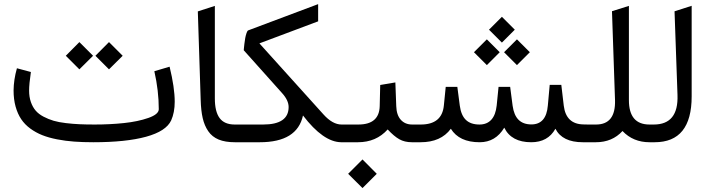

<svg xmlns="http://www.w3.org/2000/svg" viewBox="-20 -706 3520 953"><path d="M521 -497.1 588.9 -429.2 521 -361.8 453.6 -429.2ZM374 -497.1 441.9 -429.2 374 -361.8 306.6 -429.2ZM449.7 -87.9Q525.9 -87.9 595.2 -95.2Q664.6 -102.5 716.3 -120.6Q768.1 -138.7 768.1 -164.1Q768.1 -255.4 746.1 -352.5L821.8 -375Q847.2 -271 847.2 -201.2Q847.2 -147.5 829.6 -108.4Q804.7 -54.7 705.1 -27.3Q605.5 0 442.9 0Q390.6 0 347.7 -3.2Q304.7 -6.3 263.2 -14.4Q221.7 -22.5 189.7 -35.2Q157.7 -47.9 130.4 -67.9Q103 -87.9 85.2 -114.5Q67.4 -141.1 57.4 -177Q47.4 -212.9 47.4 -257.3Q47.9 -310.1 64 -367.2L133.3 -348.6Q124.5 -288.6 124.5 -256.3Q124.5 -224.6 133.3 -199.5Q142.1 -174.3 157 -157Q171.9 -139.6 196 -127Q220.2 -114.3 245.8 -106.7Q271.5 -99.1 306.9 -95Q342.3 -90.8 374.8 -89.4Q407.2 -87.9 449.7 -87.9Z M1155.3 -87.9Q1164.1 -87.9 1164.1 -52.7V-36.1Q1164.1 0 1155.3 0H1145.5Q1097.7 0 1065.2 -13.4Q1032.7 -26.9 1013.7 -54.7Q994.6 -82.5 986.1 -119.9Q977.5 -157.2 976.1 -210.4L961.9 -649.4L1046.4 -676.8V-217.3Q1046.4 -151.9 1070.1 -119.9Q1093.8 -87.9 1145 -87.9Z M1267.6 -490.7 1585 -138.7Q1630.4 -87.9 1675.3 -87.9H1697.3Q1706.1 -87.9 1706.1 -52.7V-36.1Q1706.1 0 1697.3 0H1673.3Q1584.5 -1 1483.9 -132.8Q1455.1 0 1269.5 0H1149.9Q1138.7 0 1135 -8.3Q1131.3 -16.6 1131.3 -36.1V-52.7Q1131.3 -71.8 1135 -79.8Q1138.7 -87.9 1149.9 -87.9H1286.1Q1412.6 -87.9 1412.6 -174.8Q1412.6 -208 1379.9 -244.1L1189.9 -456.5Q1189.9 -460.4 1190.7 -466.6Q1191.4 -472.7 1193.1 -488.8Q1194.8 -504.9 1197.3 -517.6Q1199.7 -530.3 1203.6 -541.7Q1207.5 -553.2 1211.9 -555.2L1559.1 -685.5V-600.1Z M2040.5 0H2024.4Q1988.3 0 1961.9 -14.9Q1935.5 -29.8 1904.3 -63.5Q1847.2 0 1756.8 0H1690.9Q1680.7 0 1677 -8.5Q1673.3 -17.1 1673.3 -36.1V-52.7Q1673.3 -71.8 1676.8 -79.8Q1680.2 -87.9 1690.9 -87.9H1758.8Q1862.3 -87.9 1864.7 -179.2L1867.2 -284.2L1942.4 -296.9L1946.8 -179.2Q1948.2 -134.8 1969.5 -111.3Q1990.7 -87.9 2025.9 -87.9H2040.5Q2049.3 -87.9 2049.3 -52.7V-36.1Q2049.3 0 2040.5 0ZM1779.3 85.4 1850.1 156.7 1779.3 227.5 1708 156.7Z M2471.2 -622.6 2535.2 -558.6 2471.2 -494.6 2407.2 -558.6ZM2545.9 -510.7 2609.9 -446.8 2545.9 -382.8 2481.9 -446.8ZM2396.5 -510.7 2460.4 -446.8 2396.5 -382.8 2332.5 -446.8ZM2183.1 -182.1 2192.4 -274.9H2250L2262.2 -181.6Q2268.6 -133.8 2292.5 -110.8Q2316.4 -87.9 2359.9 -87.9Q2397 -87.9 2418.7 -111.8Q2440.4 -135.7 2445.3 -182.1L2454.6 -274.9H2512.2L2524.4 -181.2Q2530.8 -134.3 2554 -111.3Q2577.1 -88.4 2617.7 -88.4Q2654.3 -88.4 2674.8 -111.8Q2695.3 -135.3 2699.2 -182.1L2708.5 -284.7H2766.1L2778.3 -181.2Q2789.6 -89.8 2876 -88.4L2898.4 -87.9Q2907.2 -87.9 2907.2 -52.7V-36.1Q2907.2 0 2898.4 0H2873Q2771 0 2736.8 -66.9Q2699.7 0 2616.7 0Q2518.1 0 2482.9 -72.3Q2439.9 0 2360.8 0Q2259.3 0 2217.8 -66.9Q2168.5 0 2067.4 0H2035.6Q2024.4 0 2020.8 -8.3Q2017.1 -16.6 2017.1 -36.1V-52.7Q2017.1 -71.8 2020.8 -79.8Q2024.4 -87.9 2035.6 -87.9H2068.4Q2173.8 -87.9 2183.1 -182.1Z M2893.1 -87.9H2938.5Q3036.1 -87.9 3032.7 -208.5L3017.6 -650.4L3101.6 -676.8V-209Q3101.6 -87.9 3203.6 -87.9H3210Q3218.8 -87.9 3218.8 -52.7V-36.1Q3218.8 0 3210 0H3204.1Q3122.6 0 3069.8 -55.7Q3019 0 2937.5 0H2893.1Q2869.6 0 2869.6 -36.1V-52.7Q2869.6 -87.9 2893.1 -87.9Z M3204.6 -87.9H3225.1Q3348.1 -87.9 3342.8 -234.4L3328.1 -649.9L3413.1 -677.2V-227.5Q3413.1 0 3229.5 0H3204.6Q3181.2 0 3181.2 -36.1V-52.7Q3181.2 -87.9 3204.6 -87.9Z"/></svg>

Font: Samim FD-WOL
Style: FD-WOL
Weight: 400
Foundry: DejaVu fonts team - Redesigned by Saber Rastikerdar
Version: Version 4.0.0